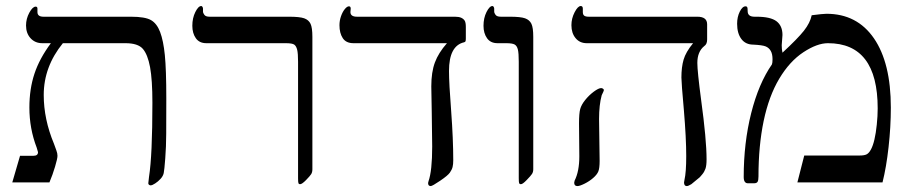

<svg xmlns="http://www.w3.org/2000/svg" viewBox="-20 -609 3046 641"><path d="M535.2 -279.8Q535.2 -207 534.9 -162.8Q534.7 -118.7 531.7 -80.1Q528.8 -41.5 526.6 -31.2Q524.4 -21 516.1 -12Q507.8 -2.9 498 3.4Q488.3 9.8 482.9 9.8Q480 9.8 477.5 7.8Q475.1 5.9 475.1 2.9L477.5 -18.6Q488.8 -90.3 488.8 -266.1Q488.8 -342.3 481 -384.8Q473.1 -427.2 456.8 -446Q440.4 -464.8 398.9 -464.8H189.9Q126 -386.2 126 -292Q126 -210.9 160.2 -128.9Q164.6 -116.7 168.2 -106.9Q171.9 -97.2 171.9 -88.9Q171.9 -79.6 163.8 -52.5Q155.8 -25.4 145 0H21L46.9 -88.9H91.8Q106.9 -88.9 106.9 -101.1L102.5 -116.2Q78.1 -179.7 78.1 -250Q78.1 -312 95 -362.8Q111.8 -413.6 149.9 -464.8H121.1Q97.2 -464.8 82 -481.4Q66.9 -498 66.9 -523.9Q66.9 -546.4 77.9 -566.7Q88.9 -586.9 99.1 -586.9Q105 -586.9 105 -580.1V-568.8Q105 -553.2 125 -553.2H417Q464.8 -553.2 484.4 -541.7Q503.9 -530.3 514.6 -502Q525.4 -473.6 530.3 -425.3Q535.2 -377 535.2 -279.8Z M1022.9 -43.9Q1022.9 -34.2 1019 -27.8Q1015.1 -21.5 1001.7 -7.8Q988.3 5.9 981.9 5.9Q977.5 5.9 976.3 2.2Q975.1 -1.5 975.1 -14.2V-402.8Q975.1 -430.2 972.2 -442.6Q969.2 -455.1 962.4 -460Q955.6 -464.8 934.1 -464.8H668.9Q645.5 -464.8 633.8 -481.4Q622.1 -498 622.1 -522.9Q622.1 -548.8 632.1 -568.8Q642.1 -588.9 651.9 -588.9Q654.3 -588.9 656 -585.9Q657.7 -583 657.7 -580.1V-570.8Q657.7 -565.4 662.4 -559.3Q667 -553.2 679.7 -553.2H944.8Q980.5 -553.2 995.6 -547.9Q1010.7 -542.5 1016.8 -529.5Q1022.9 -516.6 1022.9 -485.8Z M1535.2 -481Q1535.2 -474.1 1534.2 -471.4Q1533.2 -468.8 1529.3 -467.8Q1479 -456.1 1479 -372.1Q1479 -331.1 1486.3 -237.3Q1493.2 -143.6 1493.2 -74.2Q1493.2 -60.5 1491 -51.5Q1488.8 -42.5 1481.9 -32.7Q1475.1 -22.9 1449.2 -5.4Q1423.3 12.2 1418 12.2Q1409.2 12.2 1409.2 2L1410.6 -3.9Q1422.9 -38.6 1422.9 -120.1L1421.4 -234.4L1419.9 -320.8Q1419.9 -368.2 1431.9 -400.4Q1443.8 -432.6 1472.2 -464.8H1160.2Q1135.3 -464.8 1124.3 -481.7Q1113.3 -498.5 1113.3 -524.9Q1113.3 -540 1118.4 -554.7Q1123.5 -569.3 1131.1 -578.6Q1138.7 -587.9 1145 -587.9Q1150.9 -587.9 1150.9 -580.1L1149.9 -568.8Q1149.9 -553.2 1171.9 -553.2H1499Q1512.2 -553.2 1520 -549.6Q1527.8 -545.9 1531.5 -539.8Q1535.2 -533.7 1535.2 -519Z M1760.3 -43.9Q1760.3 -34.7 1756.1 -28.3Q1752 -22 1738.5 -8.1Q1725.1 5.9 1719.2 5.9Q1714.4 5.9 1713.1 2.2Q1711.9 -1.5 1711.9 -14.2V-402.8Q1711.9 -431.2 1709 -443.4Q1706.1 -455.6 1698.5 -460.2Q1690.9 -464.8 1669.9 -464.8H1641.1Q1617.7 -464.8 1606 -481.4Q1594.2 -498 1594.2 -522.9Q1594.2 -548.8 1604.2 -568.8Q1614.3 -588.9 1624 -588.9Q1626.5 -588.9 1628.2 -585.9Q1629.9 -583 1629.9 -580.1V-570.8Q1629.9 -565.4 1634.5 -559.3Q1639.2 -553.2 1651.9 -553.2H1682.1Q1717.8 -553.2 1732.9 -547.9Q1748 -542.5 1754.2 -529.5Q1760.3 -516.6 1760.3 -485.8Z M2340.8 -477.1Q2340.8 -461.4 2331.1 -455.1Q2308.1 -436.5 2308.1 -398.9Q2308.1 -371.1 2320.8 -274.9Q2338.9 -142.6 2338.9 -77.1Q2338.9 -56.2 2335.2 -45.7Q2331.5 -35.2 2324.5 -26.9Q2317.4 -18.6 2316.7 -17.8Q2315.9 -17.1 2315.4 -16.6Q2314.9 -16.1 2314.2 -15.6Q2313.5 -15.1 2288.1 5.9Q2277.8 12.2 2272.9 12.2Q2263.7 12.2 2263.7 0L2265.1 -8.3Q2271 -33.7 2271 -87.9Q2271 -147.9 2263.2 -240.7Q2254.9 -333 2254.9 -350.1Q2254.9 -384.8 2262.2 -409.9Q2269.5 -435.1 2293.9 -464.8H1939Q1915.5 -464.8 1901.6 -481.7Q1887.7 -498.5 1887.7 -524.9Q1887.7 -547.4 1898.4 -568.1Q1909.2 -588.9 1918.9 -588.9Q1925.8 -588.9 1925.8 -580.1V-568.8Q1925.8 -560.5 1930.2 -556.9Q1934.6 -553.2 1945.8 -553.2H2308.1Q2340.8 -553.2 2340.8 -527.8ZM1996.1 -308.1Q1996.1 -305.7 1988.8 -291Q1980 -258.8 1980 -211.9L1981.9 -71.8Q1981.9 -47.4 1977.5 -36.6Q1973.1 -25.9 1960.4 -14.9Q1947.8 -3.9 1931.6 4.2Q1915.5 12.2 1907.7 12.2Q1897 12.2 1897 1L1898.4 -5.9Q1914.1 -37.1 1914.1 -86.9L1913.1 -196.8Q1913.1 -230.5 1917 -244.9Q1920.9 -259.3 1933.6 -275.1Q1946.3 -291 1962.4 -303Q1978.5 -314.9 1986.8 -314.9Q1989.7 -314.9 1992.9 -313Q1996.1 -311 1996.1 -308.1Z M2954.1 -250Q2954.1 -185.1 2946.5 -117.7Q2939 -50.3 2926.3 0H2642.1L2665 -89.8H2850.1Q2866.2 -89.8 2873.8 -94Q2881.3 -98.1 2887.9 -110.4Q2894.5 -122.6 2899.4 -143.6Q2904.3 -164.6 2907.2 -193.1Q2910.2 -221.7 2910.2 -247.1Q2910.2 -464.8 2744.1 -464.8Q2708 -464.8 2662.1 -434.6Q2616.2 -404.3 2581.5 -346.2Q2546.9 -288.1 2529.5 -205.1Q2512.2 -122.1 2512.2 -20Q2512.2 -7.3 2509.3 -2.2Q2506.3 2.9 2497.1 2.9H2477.1Q2462.9 2.9 2462.9 -18.1Q2462.9 -131.8 2487.8 -231Q2512.7 -330.1 2557.1 -394Q2559.1 -398.9 2559.1 -411.1Q2559.1 -428.7 2553.2 -439Q2547.4 -449.2 2536.6 -453.9Q2525.9 -458.5 2495.1 -460Q2469.2 -460 2455.1 -478.8Q2440.9 -497.6 2440.9 -529.8Q2440.9 -552.2 2449.7 -570.1Q2458.5 -587.9 2469.2 -587.9Q2473.1 -587.9 2474.6 -585.2Q2476.1 -582.5 2476.1 -571.8Q2476.1 -553.2 2499 -553.2H2505.9Q2552.2 -553.2 2572.3 -538.1Q2592.3 -522.9 2592.3 -492.2L2589.8 -458Q2589.8 -444.3 2592.3 -433.1Q2643.6 -480.5 2664.1 -506.6Q2684.6 -532.7 2689.9 -558.1Q2727.5 -563 2739.3 -563Q2841.3 -563 2897.7 -481Q2954.1 -398.9 2954.1 -250Z"/></svg>

Font: Times New Roman
Style: Regular
Weight: 400
Designer: Steve Matteson
Foundry: Ascender Corporation
Version: Version 2.00.3